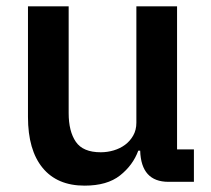

<svg xmlns="http://www.w3.org/2000/svg" viewBox="-20 -572 664 604"><path d="M246 12Q160 12 114 -44Q68 -100 68 -204V-552H196V-216Q196 -159 218.5 -126Q241 -93 297 -93Q318 -93 338 -99Q358 -105 373.5 -116.5Q389 -128 399 -145.5Q409 -163 409 -186V-552H537V-102H590V0H510Q424 0 421 -98H415Q398 -52 357.5 -20Q317 12 246 12Z"/></svg>

Font: IBM Plex Sans Thai SemiBold
Style: Regular
Weight: 600
Designer: Mike Abbink, Paul van der Laan, Pieter van Rosmalen, Ben Mitchell, Mark Frömberg
Foundry: Bold Monday
Version: Version 1.1